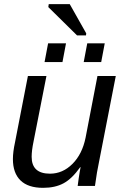

<svg xmlns="http://www.w3.org/2000/svg" viewBox="-20 -893 596 922"><path d="M114 -528H203L141 -213Q132 -170 132 -140Q132 -59 220 -59Q281 -59 328 -106Q375 -153 391 -232L448 -528H536L455 -113Q446 -73 436 0H353Q353 -2 358 -37Q363 -71 367 -90H365Q326 -35 285.5 -13Q245 9 187 9Q115 9 78.5 -26.5Q42 -62 42 -129Q42 -163 52 -209ZM466 -595H382L399 -685H483ZM280 -595H194L211 -685H297ZM393 -723H350L212 -859L214 -873H315L394 -733Z"/></svg>

Font: Libra Sans
Style: Italic
Weight: 400
Italic angle: -12°
Foundry: Context Ltd
Version: Version 1.002